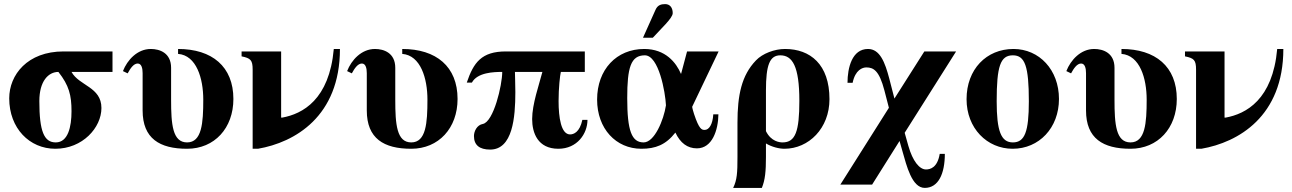

<svg xmlns="http://www.w3.org/2000/svg" viewBox="-20 -712 6306 937"><path d="M329 -169C329 -93 312 -17 252 -17C195 -17 172 -71 172 -219C172 -316 216 -361 265 -361C317 -295 329 -247 329 -169ZM529 -461H290C114 -461 25 -347 25 -232C25 -86 124 14 250 14C383 14 475 -89 475 -185C475 -288 366 -293 329 -361H529Z M815 -381C815 -454 759 -473 716 -473C650 -473 601 -419 580 -365L603 -354C616 -378 632 -402 652 -402C671 -402 676 -378 676 -355V-173C676 -36 759 14 893 14C1027 14 1119 -87 1119 -229C1119 -387 1015 -473 849 -473V-449C939 -442 972 -329 972 -226C972 -111 965 -17 893 -17C822 -17 815 -105 815 -225Z M1609 -473C1587 -226 1457 -156 1357 -138H1352V-461H1159V-437C1203 -428 1213 -419 1213 -372V14H1239C1419 -17 1639 -144 1639 -473Z M1909 -381C1909 -454 1853 -473 1810 -473C1744 -473 1695 -419 1674 -365L1697 -354C1710 -378 1726 -402 1746 -402C1765 -402 1770 -378 1770 -355V-173C1770 -36 1853 14 1987 14C2121 14 2213 -87 2213 -229C2213 -387 2109 -473 1943 -473V-449C2033 -442 2066 -329 2066 -226C2066 -111 2059 -17 1987 -17C1916 -17 1909 -105 1909 -225Z M2834 -361V-461H2449C2330 -461 2291 -407 2258 -309H2283C2310 -359 2391 -361 2431 -361C2431 -297 2389 -117 2336 -107C2308 -102 2293 -72 2293 -48C2293 -4 2320 18 2372 18C2482 18 2495 -139 2495 -262C2495 -306 2493 -340 2493 -361H2627C2611 -299 2577 -204 2577 -131C2577 -64 2604 14 2705 14C2797 14 2847 -60 2847 -127H2822C2809 -66 2779 -56 2762 -56C2718 -56 2706 -139 2706 -219C2706 -283 2713 -345 2717 -361Z M3230 -198C3219 -126 3174 -17 3121 -17C3063 -17 3041 -73 3041 -233C3041 -382 3058 -442 3127 -442C3195 -442 3227 -262 3230 -198ZM3487 -461H3333L3304 -352H3303C3280 -406 3228 -473 3124 -473C2989 -473 2894 -373 2894 -226C2894 -84 2986 14 3110 14C3179 14 3229 -5 3276 -65C3300 -14 3335 12 3381 12C3456 12 3485 -77 3486 -154H3461C3458 -104 3440 -78 3419 -78C3405 -78 3392 -80 3367 -156C3364 -165 3358 -186 3358 -191ZM3118 -528H3166L3229 -595C3248 -616 3263 -635 3263 -648C3263 -674 3250 -692 3226 -692C3206 -692 3189 -687 3179 -664Z M3808 14C3927 14 4028 -86 4028 -228C4028 -398 3934 -473 3811 -473C3760 -473 3701 -451 3669 -417C3599 -344 3579 -248 3579 -113V55C3579 131 3577 166 3558 205H3698C3714 166 3718 124 3718 54V-12C3746 5 3782 14 3808 14ZM3718 -271C3718 -394 3736 -442 3788 -442C3847 -442 3881 -389 3881 -220C3881 -71 3862 -17 3799 -17C3785 -17 3743 -21 3718 -72Z M4491 -461 4345 -231 4320 -328C4299 -408 4274 -473 4216 -473C4138 -473 4116 -381 4116 -308H4141C4154 -371 4189 -383 4208 -383C4244 -383 4271 -366 4296 -271L4318 -186L4081 189H4236L4370 -24L4385 29C4404 95 4430 205 4493 205C4560 205 4591 135 4591 39H4566C4555 106 4520 115 4499 115C4467 115 4434 74 4413 0L4395 -64L4646 -461Z M4923 -442C4982 -442 5001 -389 5001 -218C5001 -69 4981 -17 4923 -17C4865 -17 4844 -73 4844 -218C4844 -389 4862 -442 4923 -442ZM4926 -473C4794 -473 4697 -374 4697 -228C4697 -86 4797 14 4922 14C5051 14 5148 -88 5148 -229C5148 -371 5052 -473 4926 -473Z M5419 -381C5419 -454 5363 -473 5320 -473C5254 -473 5205 -419 5184 -365L5207 -354C5220 -378 5236 -402 5256 -402C5275 -402 5280 -378 5280 -355V-173C5280 -36 5363 14 5497 14C5631 14 5723 -87 5723 -229C5723 -387 5619 -473 5453 -473V-449C5543 -442 5576 -329 5576 -226C5576 -111 5569 -17 5497 -17C5426 -17 5419 -105 5419 -225Z M6213 -473C6191 -226 6061 -156 5961 -138H5956V-461H5763V-437C5807 -428 5817 -419 5817 -372V14H5843C6023 -17 6243 -144 6243 -473Z"/></svg>

Font: XITS
Style: Bold
Weight: 700
Designer: MicroPress Inc., with final additions and corrections provided by Coen Hoffman, Elsevier (retired)
Version: Version 1.302